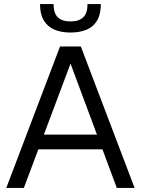

<svg xmlns="http://www.w3.org/2000/svg" viewBox="-20 -930 697 950"><path d="M11 0 277 -700H380L646 0H558L322 -634H336L98 0ZM121 -191 149 -264H509L538 -191ZM329 -769Q284 -769 250 -783Q216 -797 197 -828.5Q178 -860 178 -910H245Q245 -865 266 -844.5Q287 -824 329 -824Q371 -824 392 -844.5Q413 -865 413 -910H479Q479 -860 460.5 -828.5Q442 -797 408 -783Q374 -769 329 -769Z"/></svg>

Font: SUSE Thin
Style: Regular
Weight: 400
Version: Version 1.000